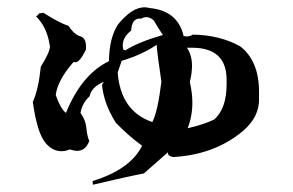

<svg xmlns="http://www.w3.org/2000/svg" viewBox="-20 -535 804 527"><path d="M235 -28 234 -38Q338 -70 370 -135Q334 -161 298 -198Q265 -250 260 -302Q266 -317 283 -317Q232 -302 226 -271Q205 -251 201 -225Q215 -206 217 -184Q219 -162 225 -148Q215 -121 192 -121Q183 -121 172 -125Q160 -120 149 -120Q123 -120 104 -144Q82 -171 70 -255Q86 -291 92 -352Q117 -392 117 -407Q117 -411 116 -413Q109 -460 79 -490Q87 -496 87 -497L86 -498L99 -500Q143 -472 168 -464Q184 -440 200 -435.5Q216 -431 216 -408V-399Q199 -364 187 -364Q184 -364 182 -365Q138 -315 133 -274Q146 -237 161 -225Q204 -331 279 -367Q280 -432 304 -468Q342 -515 377 -515Q384 -515 390 -513Q468 -506 484 -436L493 -435Q502 -435 509 -440Q583 -439 639 -408Q691 -368 691 -283V-262Q691 -207 635 -166Q561 -110 456 -104Q441 -106 441 -115V-117L375 -59Q328 -50 235 -28ZM495 -183Q539 -193 568 -207Q602 -237 602 -304V-316Q602 -404 507 -404H493Q507 -384 507 -354Q507 -334 501 -310Q508 -280 508 -253Q508 -216 495 -183ZM398 -200Q413 -228 423 -311Q412 -383 410 -412Q370 -385 314 -368L303 -336Q311 -230 398 -200ZM323 -396Q358 -419 427 -439Q411 -463 402 -479Q392 -488 381 -488Q375 -488 368 -484H363Q342 -484 340 -451Q317 -433 317 -411Q317 -404 319 -397L320 -398L324 -397L322 -400Z"/></svg>

Font: Xiangcui Kesong Xiangcui Kesong
Style: Regular
Weight: 400
Version: Version 1.501;March 28, 2024;FontCreator 14.0.0.2814 64-bit